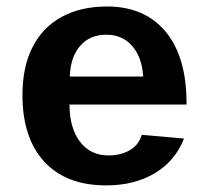

<svg xmlns="http://www.w3.org/2000/svg" viewBox="-20 -558 640 588"><path d="M305.7 9.8Q182.6 9.8 115.7 -62.7Q48.8 -135.3 48.8 -266.6Q48.8 -354.5 80.3 -415Q111.8 -475.6 169.9 -506.8Q228 -538.1 307.6 -538.1Q423.3 -538.1 487.3 -460.9Q551.3 -383.8 551.3 -241.7V-237.8H192.9Q192.9 -166 224.9 -124Q256.8 -82 312.5 -82Q348.6 -82 376.5 -97.4Q404.3 -112.8 414.1 -145L543.5 -133.8Q516.6 -64.9 454.1 -27.6Q391.6 9.8 305.7 9.8ZM305.7 -451.7Q255.4 -451.7 225.6 -417.7Q195.8 -383.8 193.8 -323.7H418.5Q415 -382.3 385 -417Q355 -451.7 305.7 -451.7Z"/></svg>

Font: Cousine
Style: Bold
Weight: 700
Monospace: yes
Designer: Steve Matteson
Foundry: Ascender Corporation
Version: Version 1.20